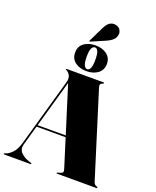

<svg xmlns="http://www.w3.org/2000/svg" viewBox="-205 -1212 1073 1321"><g transform="rotate(20 331.0 -551.0)"><path d="M189.5 -4Q189.5 0 184.5 0H-7.5Q-12.5 0 -12.5 -4Q-12.5 -7 -6.5 -9L3.5 -12.5Q24.5 -20 47.2 -44.5Q70 -69 83 -114L224 -611.5Q232 -640 225.8 -657Q219.5 -674 206 -685Q198 -691.5 194 -692.8Q190 -694 190 -696Q190 -700 196 -700H464Q470 -700 470 -696Q470 -692.5 454 -686Q447.5 -683 445.2 -676.8Q443 -670.5 448 -654L641 -36Q647 -16 665 -10.5Q673 -8 673 -4Q673 0 667 0H380Q374 0 374 -4Q374 -6.5 382 -9L399 -14Q413.5 -18.5 416 -25.2Q418.5 -32 414 -47L348.5 -256H135.5L94.5 -111Q84 -74.5 108 -49.5Q132 -24.5 173.5 -12L183.5 -9Q189.5 -7 189.5 -4ZM139 -268H345L237 -612.5ZM330 -1048Q359.5 -1109 405.5 -1101Q433 -1096 443 -1077.8Q453 -1059.5 450 -1043.5Q445.5 -1017.5 428.2 -1002.5Q411 -987.5 389 -978L282.5 -932Q278.5 -930.5 276.5 -932.5Q275 -934.5 277 -939ZM326.5 -732Q277.5 -732 244 -756.2Q210.5 -780.5 210.5 -826.5Q210.5 -872.5 244 -896.5Q277.5 -920.5 326.5 -920.5Q377 -920.5 410 -895.8Q443 -871 443 -826.5Q443 -782 410 -757Q377 -732 326.5 -732ZM327.5 -906Q313 -906 304 -888.2Q295 -870.5 295 -826.5Q295 -784 304 -765.2Q313 -746.5 327.5 -746.5Q342 -746.5 350.2 -765.5Q358.5 -784.5 358.5 -826.5Q358.5 -869.5 350.2 -887.8Q342 -906 327.5 -906Z"/></g></svg>

Font: Fraunces 144pt S000 Black
Style: Regular
Weight: 900
Version: Version 1.000; ttfautohint (v1.8.3)